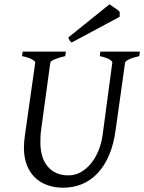

<svg xmlns="http://www.w3.org/2000/svg" viewBox="-20 -854 668 889"><path d="M625 -594.2Q594.2 -587.4 577.1 -579.1Q560.1 -570.8 559.1 -564L515.1 -250Q506.3 -186 485.4 -136.5Q464.4 -86.9 433.1 -53.2Q401.9 -19.5 361.1 -2.2Q320.3 15.1 272 15.1Q231.9 15.1 198.5 2.9Q165 -9.3 141.1 -32.7Q117.2 -56.2 104 -90.6Q90.8 -125 90.8 -169.9Q90.8 -195.8 95.2 -226.1L143.1 -564Q144 -569.8 128.9 -578.6Q113.8 -587.4 82 -594.2L85 -615.2H285.2L282.2 -594.2Q251.5 -587.4 232.7 -579.1Q213.9 -570.8 212.9 -564L169.9 -249Q168 -234.9 167.5 -220.7Q167 -206.5 167 -193.8Q167 -159.7 175.3 -131.8Q183.6 -104 200 -84Q216.3 -64 240.7 -53Q265.1 -42 296.9 -42Q328.6 -42 355.5 -57.6Q382.3 -73.2 402.8 -99.1Q423.3 -125 436.8 -158.7Q450.2 -192.4 455.1 -229L500 -564Q501 -569.8 487.3 -578.6Q473.6 -587.4 441.9 -594.2L444.8 -615.2H627.9ZM534.2 -776.4 312 -657.2Q305.2 -661.6 302.7 -666Q300.3 -670.4 295.9 -680.2L486.8 -834L498 -826.7Q504.4 -822.3 511.5 -817.4Q518.6 -812.5 524.9 -807.6Q531.2 -802.7 534.2 -799.3Z"/></svg>

Font: Gentium Plus
Style: Italic
Weight: 400
Italic angle: -8°
Designer: J. Victor Gaultney, Annie Olsen, Iska Routamaa
Foundry: SIL International
Version: Version 1.510